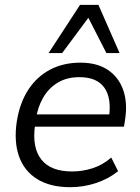

<svg xmlns="http://www.w3.org/2000/svg" viewBox="-20 -773 584 802"><path d="M273.3 8.9Q190.2 8.9 135.6 -24.7Q81.1 -58.4 59.2 -120.6Q37.4 -182.8 50.4 -267.3Q62.9 -344.3 98.6 -398.8Q134.3 -453.3 189.7 -482.3Q245.1 -511.3 316 -511.3Q385.3 -511.3 430.4 -481.1Q475.5 -451 494.5 -397.6Q513.4 -344.2 502.5 -273.4L498 -244H108.7L116.6 -295.2H452.9L434.9 -280.8Q447 -362.9 415.9 -406.8Q384.8 -450.7 311.5 -450.7Q258.9 -450.7 220.7 -427.5Q182.6 -404.3 159.5 -363.9Q136.5 -323.5 129.5 -271.9L126.1 -248.5Q113.5 -156.2 152.8 -106.5Q192 -56.8 281.4 -56.8Q324.6 -56.8 366.6 -70.2Q408.6 -83.6 444.7 -114.9L473.3 -57.9Q433.3 -25.8 381.1 -8.4Q328.8 8.9 273.3 8.9ZM183 -551.3 314.4 -752.8H391.1L479.5 -551.3H424.4L349.1 -698.7L239.6 -551.3Z"/></svg>

Font: Mulish ExtraLight
Style: Italic
Weight: 200
Italic angle: -9°
Designer: Vernon Adams
Foundry: Vernon Adams
Version: Version 3.603